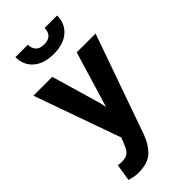

<svg xmlns="http://www.w3.org/2000/svg" viewBox="-297 -825 1105 1105"><g transform="rotate(-45 255.5 -272.0)"><path d="M245.1 -221.7 251.5 -189.5H252.9L355 -528.3H508.3L293.9 79.1Q273.9 135.7 235.1 174.6Q196.3 213.4 117.2 213.4Q99.1 213.4 84 210.4Q68.8 207.5 46.4 202.1L63 98.1Q69.3 99.1 76.7 100.1Q84 101.1 89.8 101.1Q127 101.1 144 87.2Q161.1 73.2 173.3 40.5L189.9 -0.5L2.4 -528.3H155.8ZM425.3 -758.3Q425.3 -692.9 379.9 -653.8Q334.5 -614.7 255.9 -614.7Q176.3 -614.7 131.1 -653.8Q85.9 -692.9 85.9 -758.3H187Q187 -729 203.4 -710.9Q219.7 -692.9 255.9 -692.9Q291 -692.9 307.4 -710.9Q323.7 -729 323.7 -758.3Z"/></g></svg>

Font: Roboto Web
Style: Bold
Weight: 700
Designer: Google
Version: Version 1.200310; 2013